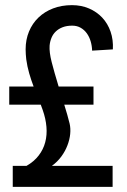

<svg xmlns="http://www.w3.org/2000/svg" viewBox="-20 -732 495 750"><path d="M16.1 -394H111.3Q101.6 -419.4 94 -445.8Q86.4 -472.2 82.5 -500.5Q81.5 -510.3 80.8 -519.8Q80.1 -529.3 80.1 -539.1Q80.1 -577.1 93.3 -608.9Q106.4 -640.6 130.4 -663.6Q154.3 -686.5 187.5 -699.2Q220.7 -711.9 261.2 -711.9Q297.4 -711.9 327.6 -699Q357.9 -686 379.4 -663.1Q400.9 -640.1 411.9 -608.4Q422.9 -576.7 420.9 -539.1Q400.4 -538.1 380.4 -536.6Q360.4 -535.2 339.8 -534.2Q339.4 -552.7 334.2 -570.3Q329.1 -587.9 319.3 -601.6Q309.6 -615.2 295.2 -623.5Q280.8 -631.8 262.2 -631.8Q240.7 -631.8 224.9 -625.7Q209 -619.6 198 -609.1Q187 -598.6 181.2 -584.5Q175.3 -570.3 173.8 -554.2Q171.9 -528.3 181.9 -489.3Q191.9 -450.2 209 -394H345.2V-323.2H231Q237.8 -302.2 242.9 -283.4Q248 -264.6 252 -249Q256.3 -230.5 254.2 -208.5Q252 -186.5 243.4 -164.1Q234.9 -141.6 219.7 -120.8Q204.6 -100.1 182.6 -84H419.9V-2H29.8V-84H83.5Q113.3 -101.1 131.3 -124.8Q149.4 -148.4 156.7 -176.5Q164.1 -204.6 161.4 -236.6Q158.7 -268.6 147 -301.8Q145 -307.1 143.1 -312.5Q141.1 -317.9 139.2 -323.2H16.1Z"/></svg>

Font: Twentytwelve Slab
Style: TwentytwelveSlab
Weight: 400
Designer: Domenico Catapano
Version: Version 1.00 2012